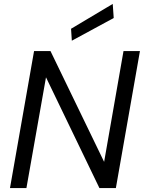

<svg xmlns="http://www.w3.org/2000/svg" viewBox="-20 -961 735 981"><path d="M31 0 154 -700H238L512 -134L611 -700H695L572 0H488L215 -566L115 0ZM347 -753 343 -814 556 -941 561 -869Z"/></svg>

Font: DM Sans Italic
Style: Regular
Weight: 400
Italic angle: -10°
Designer: Colophon Foundry, Jonny Pinhorn
Foundry: Colophon Foundry
Version: Version 4.004; ttfautohint (v1.8.4.7-5d5b)